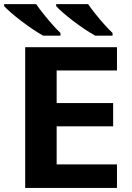

<svg xmlns="http://www.w3.org/2000/svg" viewBox="-35 -931 655 951"><path d="M544.4 -116.7V0H89.8V-697.3H544.4V-582H245.6V-420.4H525.4V-305.2H245.6V-116.7ZM243.2 -910.6H401.4Q416.5 -888.7 437.3 -862.5Q458 -836.4 480.5 -811.3Q502.9 -786.1 522.5 -767.6V-754.4H436.5Q412.6 -767.6 383.8 -786.9Q355 -806.2 326.9 -827.6Q298.8 -849.1 276.6 -868.7Q254.4 -888.2 243.2 -900.9ZM-14.6 -910.6H144Q159.2 -888.7 179.9 -862.5Q200.7 -836.4 222.9 -811.3Q245.1 -786.1 264.6 -767.6V-754.4H178.7Q154.8 -767.6 126.2 -786.9Q97.7 -806.2 69.6 -827.6Q41.5 -849.1 19 -868.7Q-3.4 -888.2 -14.6 -900.9Z"/></svg>

Font: Lunasima
Style: Bold
Weight: 700
Designer: The DocRepair Project, Monotype Design Team
Foundry: Google
Version: Version 2.009